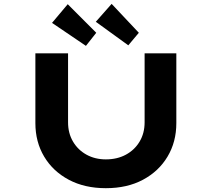

<svg xmlns="http://www.w3.org/2000/svg" viewBox="-20 -980 1109 1006"><path d="M534.6 6Q423.5 6 340.4 -38.2Q257.4 -82.4 211.4 -159.4Q165.4 -236.4 165.4 -335V-700.4H336.6V-339Q336.6 -282.1 362.5 -238.2Q388.4 -194.3 433.2 -169.6Q478.1 -144.9 534.6 -144.9Q594 -144.9 639.7 -169.6Q685.3 -194.3 711.5 -238.2Q737.7 -282.1 737.7 -339V-700.4H903.9V-335Q903.9 -236.4 857.8 -159.4Q811.8 -82.4 729.1 -38.2Q646.4 6 534.6 6ZM652.2 -742.5 482 -865.9 564.9 -959.7 707.4 -808.3ZM430.2 -739.7 252.6 -860.1 334.9 -958 484.3 -808.3Z"/></svg>

Font: Lexend Zetta
Style: Regular
Weight: 400
Designer: Bonnie Shaver-Troup, Thomas Jockin
Foundry: Lexend
Version: Version 1.007